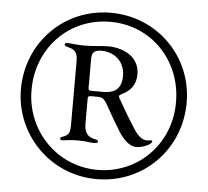

<svg xmlns="http://www.w3.org/2000/svg" viewBox="-53 -795 933 863"><g transform="rotate(5 413.5 -364.0)"><path d="M413.4 11.4C624.3 11.4 787.3 -154.8 787.3 -366.1C787.3 -575.3 621.4 -739 413.4 -739C199.9 -739 39.4 -569.2 39.8 -362.2C40.1 -158 203.5 11.4 413.4 11.4ZM87.7 -362.9C87 -550.8 227.3 -697.8 413.4 -698.2C599.8 -698.9 740.1 -551.1 739.3 -362.9C740.1 -175.8 596.6 -30.2 413.4 -30.2C228.3 -30.5 87 -181.5 87.7 -362.9ZM218.4 -579.2C218.4 -573.5 223 -571.4 234.4 -568.5C269.2 -560 278.1 -543 278.1 -509.6V-223C278.1 -208.1 277.3 -194.2 272.7 -184.7C267.8 -176.1 259.9 -169.7 246.1 -165.5C237.9 -162.6 235.1 -160.5 234.7 -155.5C235.1 -152 237.9 -148.8 243.3 -148.8C251.8 -148.8 277 -154.5 316.1 -154.5C354.4 -154.5 367.9 -149.1 387.8 -149.1C403.1 -149.1 405.9 -153.4 405.5 -157.3C405.9 -162.3 402.3 -164.4 391 -166.5C361.9 -172.2 342.3 -187.1 342.3 -233.3V-345.5C342.3 -353.7 345.2 -357.6 353.7 -357.6H383.9C408 -357.6 415.8 -352.6 432.9 -322.1C459.9 -274.1 470.9 -254.3 496.8 -212.7C513.1 -186.1 542.6 -147.7 579.2 -147.7C606.2 -147.7 648.1 -165.1 648.1 -179C648.1 -181.1 646 -183.6 642.4 -183.6C638.8 -183.6 630.7 -181.8 623.6 -181.5C606.5 -181.8 585.9 -192.1 561.8 -230.5C527.3 -284.8 519.9 -298.7 485.4 -358.3C481.9 -364 481.9 -366.1 481.9 -368.6C481.9 -371.8 484 -374.3 493.6 -379.3C532.7 -397.7 555.8 -427.9 555.8 -473C555.8 -557.5 476.2 -587.7 413.7 -587.7C383.9 -587.7 349.4 -581.7 309.3 -581.7C267.8 -581.7 250.7 -586.3 228.3 -586.3C221.2 -586.3 218.4 -582.7 218.4 -579.2ZM342.3 -393.8V-528.1C342.3 -557.9 360.4 -565.3 384.9 -565.3C440.3 -565.3 491.8 -529.8 491.8 -460.2C491.8 -391.3 446.4 -381.7 410.9 -381.7H354.4C345.9 -381.7 342.3 -384.9 342.3 -393.8Z"/></g></svg>

Font: Margiela Serif
Style: Regular
Weight: 400
Designer: Andreas Faust, Stefan Endress
Version: Version 1.002;FEAKit 1.0